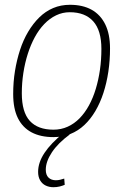

<svg xmlns="http://www.w3.org/2000/svg" viewBox="-20 -562 530 801"><path d="M203 10Q149 10 111.5 -10Q74 -30 54.5 -69.5Q35 -109 35 -170Q35 -220 42.5 -266Q50 -312 63.5 -353.5Q77 -395 97.5 -429.5Q118 -464 144 -489.5Q170 -515 202 -528.5Q234 -542 272 -542Q325 -542 362 -521.5Q399 -501 419 -460.5Q439 -420 439 -360Q439 -310 432 -263Q425 -216 411.5 -174.5Q398 -133 378 -99Q358 -65 332 -40.5Q306 -16 273.5 -3Q241 10 203 10ZM203 -21Q235 -21 262.5 -33.5Q290 -46 312 -68.5Q334 -91 351 -122Q368 -153 379.5 -191Q391 -229 397 -271Q403 -313 403 -358Q403 -435 369 -473Q335 -511 271 -511Q241 -511 214 -498Q187 -485 164.5 -461.5Q142 -438 125 -406.5Q108 -375 96 -337.5Q84 -300 77.5 -258Q71 -216 71 -173Q71 -94 104.5 -57.5Q138 -21 203 -21ZM245 -7 271 -1Q222 35 196.5 73.5Q171 112 171 146Q171 168 182.5 179Q194 190 213 190Q222 190 230.5 188Q239 186 248 183L250 209Q241 213 229 216Q217 219 203 219Q185 219 170.5 212Q156 205 147.5 190.5Q139 176 139 155Q139 116 165.5 76Q192 36 245 -7Z"/></svg>

Font: Georama ExtraCondensed Thin ExtraLight
Style: Italic
Weight: 250
Italic angle: -9°
Version: Version 1.001